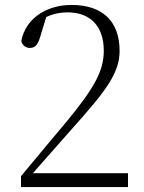

<svg xmlns="http://www.w3.org/2000/svg" viewBox="-20 -757 584 777"><path d="M65 0H498V-56H113L269 -233C412 -392 464 -463 464 -551C464 -669 397 -737 269 -737C175 -737 85 -688 66 -591C71 -573 84 -563 101 -563C121 -563 133 -575 142 -606L167 -688C197 -702 225 -707 253 -707C346 -707 400 -651 400 -551C400 -468 358 -397 252 -268C203 -210 134 -127 65 -44Z"/></svg>

Font: Noto Serif TC ExtraLight
Style: Regular
Weight: 200
Designer: Ryoko NISHIZUKA 西塚涼子 (kana & ideographs); Frank Grießhammer (Latin, Greek & Cyrillic); Wenlong ZHANG 张文龙 (bopomofo); San
Foundry: Adobe
Version: Version 2.001;hotconv 1.1.0;makeotfexe 2.6.0